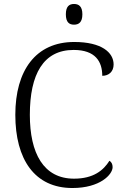

<svg xmlns="http://www.w3.org/2000/svg" viewBox="-20 -935 625 965"><path d="M352 -811C376 -811 394 -823 394 -863C394 -903 376 -915 352 -915C328 -915 311 -903 311 -863C311 -823 328 -811 352 -811ZM344 10C483 10 546 -58 546 -95C546 -110 540 -121 530 -127C500 -79 450 -37 352 -37C199 -37 130 -164 130 -358C130 -562 198 -684 350 -684C460 -684 494 -625 494 -554C527 -554 551 -575 551 -611C551 -671 491 -724 353 -724C159 -724 57 -580 57 -358C57 -134 154 10 344 10Z"/></svg>

Font: Noto Serif Ethiopic Light
Style: Regular
Weight: 300
Designer: Monotype Design Team
Foundry: Monotype Imaging Inc.
Version: Version 2.102